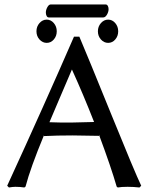

<svg xmlns="http://www.w3.org/2000/svg" viewBox="-20 -829 669 859"><path d="M156.7 -652.3Q143.1 -667.5 143.1 -689Q143.1 -710.4 156.7 -725.8Q170.4 -741.2 189 -741.2Q207.5 -741.2 220.7 -725.8Q233.9 -710.4 233.9 -689Q233.9 -667.5 220.7 -652.3Q207.5 -637.2 189 -637.2Q170.4 -637.2 156.7 -652.3ZM431.6 -652.3Q418 -667.5 418 -689Q418 -710.4 431.6 -725.8Q445.3 -741.2 463.9 -741.2Q482.4 -741.2 495.6 -725.8Q508.8 -710.4 508.8 -689Q508.8 -667.5 495.6 -652.3Q482.4 -637.2 463.9 -637.2Q445.3 -637.2 431.6 -652.3ZM441.9 -751H198.2Q191.9 -751 188.5 -757.8Q185.1 -764.6 185.1 -772.9Q185.1 -784.7 191.9 -796.9Q198.7 -809.1 207 -809.1H452.1Q459 -809.1 462.4 -802.5Q465.8 -795.9 465.8 -788.1Q465.8 -775.9 458.5 -763.4Q451.2 -751 441.9 -751ZM301.8 -280.8Q324.2 -280.8 400.9 -283.2Q352.5 -406.7 301.8 -518.1Q281.7 -471.2 243.9 -382.6Q206.1 -293.9 201.2 -282.2Q208.5 -282.2 225.8 -281.5Q243.2 -280.8 252 -280.8ZM611.8 2 604 9.8Q578.1 6.8 550.8 6.8Q522.9 6.8 506.8 9.8L502 5.9Q477.1 -80.6 422.9 -226.1V-221.2Q346.7 -223.1 305.2 -223.1Q233.9 -223.1 176.8 -220.2V-224.1Q116.2 -78.1 94.2 5.9L88.9 9.8Q70.3 6.8 48.8 6.8Q37.1 6.8 20 9.8L12.2 2Q179.2 -361.8 311 -665H335Q372.6 -576.7 477.8 -317.4Q583 -58.1 611.8 2Z"/></svg>

Font: Linear Smooth Low Contrast
Style: Regular
Weight: 500
Designer: Philipp H. Poll, Flanker
Foundry: Philipp H. Poll, reworked by Flanker
Version: Version 1.010 | FøM Fix